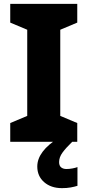

<svg xmlns="http://www.w3.org/2000/svg" viewBox="-20 -827 453 994"><path d="M380 -93H33V-190L121 -227V-673L33 -710V-807H380V-710L292 -673V-227L380 -190ZM286 12Q286 31 296.5 39.5Q307 48 324 48Q339 48 355 45Q371 42 381 38V135Q365 140 345.5 143.5Q326 147 301 147Q244 147 208.5 116Q173 85 173 35Q173 -44 285 -114L354 -93Q321 -61 303.5 -37Q286 -13 286 12Z"/></svg>

Font: Noto Sans Kannada UI ExtraBold
Style: Regular
Weight: 800
Designer: Jelle Bosma - Monotype Design Team
Foundry: Monotype Imaging Inc.
Version: Version 2.005; ttfautohint (v1.8.4.7-5d5b)